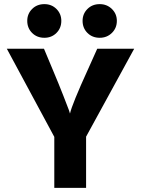

<svg xmlns="http://www.w3.org/2000/svg" viewBox="-20 -910 683 930"><path d="M397 0H243V-247L13 -674H193L234 -576Q266 -500 287 -446Q308 -392 314 -376L319 -360Q329 -405 407 -576L451 -674H630L397 -248ZM546 -809Q546 -774 522 -750.5Q498 -727 463 -727Q427 -727 403.5 -750.5Q380 -774 380 -809Q380 -843 403.5 -866.5Q427 -890 463 -890Q498 -890 522 -866.5Q546 -843 546 -809ZM277 -809Q277 -774 253.5 -750.5Q230 -727 195 -727Q159 -727 135.5 -750.5Q112 -774 112 -809Q112 -843 135.5 -866.5Q159 -890 195 -890Q230 -890 253.5 -866.5Q277 -843 277 -809Z"/></svg>

Font: Hind Guntur
Style: Bold
Weight: 700
Designer: Manushi Parikh, Hitesh Malaviya
Foundry: Indian Type Foundry
Version: Version 1.002;PS 1.0;hotconv 1.0.86;makeotf.lib2.5.63406; tt